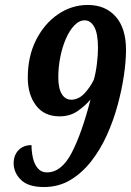

<svg xmlns="http://www.w3.org/2000/svg" viewBox="-20 -744 528 774"><path d="M157 10Q94 10 64.5 -19Q35 -48 35 -86Q35 -118 54.5 -138.5Q74 -159 107 -159Q107 -134 112.5 -108.5Q118 -83 132 -66Q146 -49 169 -49Q228 -49 269 -128Q310 -207 345 -343Q323 -317 292.5 -296Q262 -275 220 -275Q158 -275 125 -319Q92 -363 92 -431Q92 -517 125.5 -583Q159 -649 214 -686.5Q269 -724 334 -724Q405 -724 446.5 -677Q488 -630 488 -543Q488 -498 479.5 -440Q471 -382 454 -319.5Q437 -257 410.5 -198.5Q384 -140 347 -93Q310 -46 263 -18Q216 10 157 10ZM268 -342Q298 -343 321 -368Q344 -393 358 -422Q366 -449 370.5 -485.5Q375 -522 375 -550Q375 -609 360 -635.5Q345 -662 322 -662Q299 -662 279.5 -641.5Q260 -621 245.5 -587.5Q231 -554 223 -513.5Q215 -473 215 -433Q215 -388 229 -365Q243 -342 268 -342Z"/></svg>

Font: Noto Serif ExtraCondensed
Style: Bold Italic
Weight: 700
Width: 2
Italic angle: -12°
Designer: Monotype Design Team
Foundry: Monotype Imaging Inc.
Version: Version 2.013; ttfautohint (v1.8.4.7-5d5b)